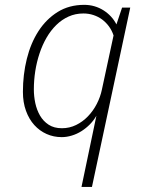

<svg xmlns="http://www.w3.org/2000/svg" viewBox="-20 -548 583 781"><path d="M319.3 -493.2Q286.6 -493.2 259 -480.7Q231.4 -468.3 209 -446.3Q186.5 -424.3 169.4 -394.8Q152.3 -365.2 140.9 -330.8Q129.4 -296.4 123.5 -259Q117.7 -221.7 117.7 -184.1Q117.7 -156.7 123.5 -128.9Q129.4 -101.1 142.6 -78.1Q155.8 -55.2 177.7 -40.8Q199.7 -26.4 231.9 -26.4Q262.7 -26.4 289.6 -39.6Q316.4 -52.7 337.6 -74.7Q358.9 -96.7 373.5 -125Q388.2 -153.3 394.5 -183.6L441.9 -403.8Q435.1 -424.3 423.1 -440.7Q411.1 -457 395.3 -468.8Q379.4 -480.5 360.1 -486.8Q340.8 -493.2 319.3 -493.2ZM73.2 -174.3Q73.2 -244.6 89.1 -308.6Q105 -372.6 136.5 -421.4Q168 -470.2 214.6 -499.3Q261.2 -528.3 322.8 -528.3Q344.2 -528.3 364.3 -522.5Q384.3 -516.6 401.1 -505.9Q418 -495.1 431.4 -480.7Q444.8 -466.3 453.6 -448.7L476.6 -517.1H509.8L354 212.4H311.5L372.1 -77.1Q361.3 -58.1 345.7 -42.2Q330.1 -26.4 311.5 -14.6Q293 -2.9 272.2 3.4Q251.5 9.8 231 9.8Q198.2 9.8 169.7 -2.9Q141.1 -15.6 119.6 -39.3Q98.1 -63 85.7 -97.2Q73.2 -131.3 73.2 -174.3Z"/></svg>

Font: Ufes Sans Thin
Style: Italic
Weight: 100
Designer: Ricardo Esteves & Thais Bronze
Foundry: ProDesignUfes - Ricardo Esteves, Thais Bronze
Version: Version 2.0